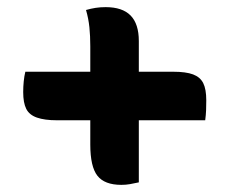

<svg xmlns="http://www.w3.org/2000/svg" viewBox="-20 -569 640 538"><path d="M221 -541Q235 -545 248 -547Q261 -549 276 -549Q323 -549 346 -525.5Q369 -502 369 -454Q369 -388 369 -321.5Q369 -255 369 -189.5Q369 -124 369 -58Q355 -55 344 -53Q333 -51 320 -51Q273 -51 253 -76.5Q233 -102 233 -164Q233 -210 233 -255.5Q233 -301 233 -347Q233 -393 233 -439Q233 -468 230.5 -492.5Q228 -517 221 -541ZM51 -368H465Q501 -368 521 -360.5Q541 -353 549.5 -336Q558 -319 558 -288Q558 -274 557.5 -260.5Q557 -247 555 -232H139Q105 -232 83.5 -239.5Q62 -247 53.5 -264Q45 -281 45 -311Q45 -326 46.5 -341Q48 -356 51 -368Z"/></svg>

Font: Recursive Casual
Style: Bold
Weight: 700
Version: Version 1.085